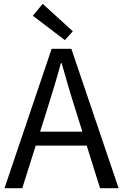

<svg xmlns="http://www.w3.org/2000/svg" viewBox="-20 -990 648 1010"><path d="M3.6 0 251.7 -733.4H355.3L604 0H506.2L377.9 -410.4Q358 -472.5 340.1 -533.4Q322.3 -594.3 304.2 -658H300.2Q282.9 -593.9 264.6 -533.2Q246.2 -472.5 226.7 -410.4L97.1 0ZM133.1 -224.1V-297.4H471.2V-224.1ZM321.3 -779 152.7 -907.1 204.6 -969.7 363.1 -825.4Z"/></svg>

Font: Noto Sans KR Thin
Style: Regular
Weight: 100
Designer: Ryoko NISHIZUKA 西塚涼子 (kana, bopomofo & ideographs); Paul D. Hunt (Latin, Greek & Cyrillic); Sandoll Communications 산돌커뮤니
Foundry: Adobe
Version: Version 2.004-H2;hotconv 1.0.118;makeotfexe 2.5.65603